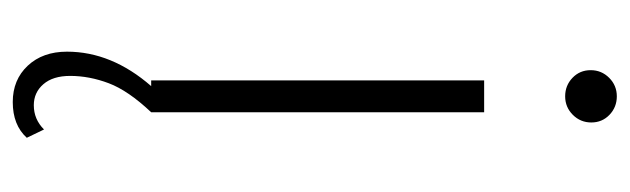

<svg xmlns="http://www.w3.org/2000/svg" viewBox="-363 -407 987 301"><g transform="rotate(90 130.5 -256.5)"><path d="M106 -522H156V0Q122 36 110.5 66.5Q99 97 99 127Q99 154 112 169Q125 184 145 184Q167 184 183 168L196 195Q176 217 140 217Q105 217 83 193.5Q61 170 61 132Q61 62 115 0H106ZM90 -689Q90 -706 102 -718Q114 -730 131 -730Q148 -730 160 -718.5Q172 -707 172 -690Q172 -673 160 -661Q148 -649 131 -649Q114 -649 102 -660.5Q90 -672 90 -689Z"/></g></svg>

Font: Goldbeck Next Light
Style: Regular
Weight: 300
Designer: Julieta Ulanovsky
Foundry: Julieta Ulanovsky
Version: Version 7.200